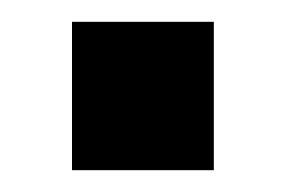

<svg xmlns="http://www.w3.org/2000/svg" viewBox="-20 -156 262 176"><path d="M46 0V-136H176V0Z"/></svg>

Font: Cabin VF Beta
Style: Regular
Weight: 400
Designer: Pablo Impallari
Foundry: Pablo Impallari. http://www.impallari.com Igino Marini. http://www.ikern.com
Version: Version 2.200